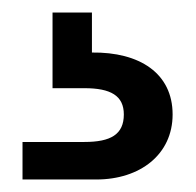

<svg xmlns="http://www.w3.org/2000/svg" viewBox="-20 -27 313 307"><path d="M127 57V-7H64V114H115C157 114 178 126 178 156C178 188 157 200 115 200H16V260H134C204 260 256 220 256 156C256 90 203 56 127 57Z"/></svg>

Font: Malmofest
Style: Regular
Weight: 400
Designer: Jonny Pinhorn (Poppins), Kolossal
Version: Version 1.004;Glyphs 3.1.2 (3151)